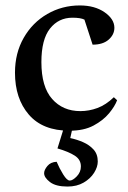

<svg xmlns="http://www.w3.org/2000/svg" viewBox="-20 -470 470 705"><path d="M235 10Q137 10 86 -49Q35 -108 35 -203Q35 -275 67 -331Q99 -387 153.5 -418.5Q208 -450 273 -450Q328 -450 364 -425Q400 -400 400 -368Q400 -343 379 -324.5Q358 -306 320 -306L290 -398Q276 -405 246 -405Q195 -405 163.5 -365Q132 -325 132 -242Q132 -151 171.5 -106.5Q211 -62 275 -62Q307 -62 338 -73.5Q369 -85 398 -113L410 -102Q402 -80 380.5 -54Q359 -28 323.5 -9Q288 10 235 10ZM228 215Q185 215 163.5 198.5Q142 182 142 166Q142 154 154 139.5Q166 125 188 124Q198 148 212 170.5Q226 193 236 193Q247 193 262 177.5Q277 162 277 141Q277 116 254.5 101.5Q232 87 191 75L214 1H246L238 37Q262 42 285 52Q308 62 323.5 79Q339 96 339 123Q339 143 325.5 164.5Q312 186 287 200.5Q262 215 228 215Z"/></svg>

Font: Gulzar
Style: Regular
Weight: 400
Designer: Borna Izadpanah, Alice Savoie, Simon Cozens, Fiona Ross
Version: Version 1.000;[7b34f74]; ttfautohint (v1.8.4)